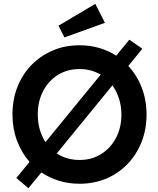

<svg xmlns="http://www.w3.org/2000/svg" viewBox="-20 -948 822 1001"><path d="M128 33 65 -20 134 -104Q92 -152 68.5 -215Q45 -278 45 -351Q45 -429 71 -495Q97 -561 144.5 -609.5Q192 -658 255.5 -685Q319 -712 395 -712Q449 -712 497 -698Q545 -684 586 -658L654 -741L722 -694L649 -604Q694 -556 719 -491Q744 -426 744 -351Q744 -273 718 -207.5Q692 -142 645 -93Q598 -44 534 -17Q470 10 395 10Q338 10 287.5 -5.5Q237 -21 196 -49ZM177 -351Q177 -309 187.5 -272.5Q198 -236 217 -207L505 -559Q455 -588 395 -588Q331 -588 282 -557.5Q233 -527 205 -473.5Q177 -420 177 -351ZM395 -114Q458 -114 507 -144.5Q556 -175 584.5 -228.5Q613 -282 613 -351Q613 -395 600.5 -433.5Q588 -472 566 -503L276 -148Q328 -114 395 -114ZM316 -753 285 -814 477 -928 527 -829Z"/></svg>

Font: Readex Pro Medium
Style: Regular
Weight: 500
Designer: Bonnie Shaver-Troup, Thomas Jockin
Foundry: Lexend
Version: Version 1.204; ttfautohint (v1.8.4.7-5d5b)